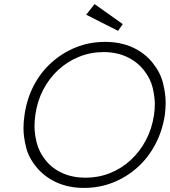

<svg xmlns="http://www.w3.org/2000/svg" viewBox="-20 -910 831 940"><path d="M392 10Q317 10 258 -16.5Q199 -43 159.5 -90.5Q120 -138 107.5 -189.5Q95 -241 95 -282Q95 -314 100 -347Q111 -425 145 -490.5Q179 -556 232.5 -604Q286 -652 352.5 -678.5Q419 -705 494 -705Q569 -705 628 -678.5Q687 -652 726 -604Q765 -556 778 -503.5Q791 -451 791 -407Q791 -378 787 -347Q775 -269 740.5 -203.5Q706 -138 653 -90.5Q600 -43 533.5 -16.5Q467 10 392 10ZM399 -40Q462 -40 518.5 -62.5Q575 -85 620 -126.5Q665 -168 694.5 -224Q724 -280 734 -347Q738 -374 738 -399Q738 -437 727 -482Q716 -527 683 -568Q650 -609 600 -632Q550 -655 487 -655Q424 -655 367 -632Q310 -609 265.5 -568Q221 -527 191.5 -470.5Q162 -414 153 -347Q149 -318 149 -292Q149 -256 159.5 -212Q170 -168 202.5 -126.5Q235 -85 285.5 -62.5Q336 -40 399 -40ZM558 -759 402 -838 443 -890 581 -792Z"/></svg>

Font: Lexend ExtLt
Style: Italic
Weight: 250
Italic angle: -8.13011°
Designer: Bonnie Shaver-Troup, Thomas Jockin
Foundry: Lexend
Version: Version 1.007